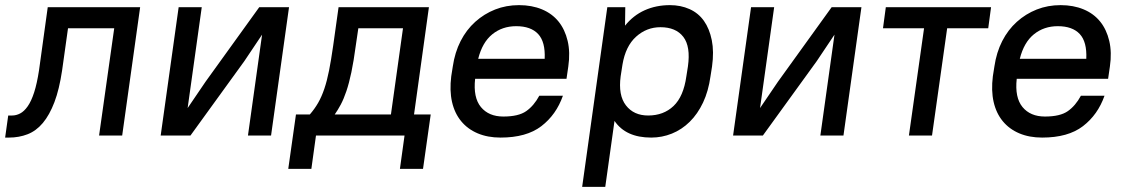

<svg xmlns="http://www.w3.org/2000/svg" viewBox="-38 -528 4383 748"><path d="M-6 -78H9Q25 -78 40.5 -86Q56 -94 70 -114Q84 -134 95 -168Q106 -202 114 -254L148 -500H508L438 0H348L407 -418H227L204 -254Q193 -180 174 -130Q155 -80 129 -49Q103 -18 69.5 -5Q36 8 -3 8H-18Z M983 -393 914 -290 704 0H588L658 -500H748L693 -107L763 -210L972 -500H1088L1018 0H928Z M1538 0H1193L1175 130H1085L1115 -82H1169Q1188 -104 1201.5 -127.5Q1215 -151 1225.5 -182Q1236 -213 1244 -253.5Q1252 -294 1260 -350L1281 -500H1633L1575 -82H1640L1610 130H1520ZM1348 -350Q1340 -290 1331 -247Q1322 -204 1311.5 -173Q1301 -142 1289.5 -120.5Q1278 -99 1266 -82H1485L1532 -418H1358Z M1912 8Q1862 8 1823 -8.5Q1784 -25 1758.5 -56Q1733 -87 1723 -131Q1713 -175 1720 -231L1726 -269Q1734 -324 1756.5 -368Q1779 -412 1813.5 -443Q1848 -474 1891 -491Q1934 -508 1984 -508Q2034 -508 2073.5 -491.5Q2113 -475 2138 -444Q2163 -413 2173.5 -368.5Q2184 -324 2176 -269L2169 -221H1813Q1805 -148 1835.5 -111Q1866 -74 1923 -74Q1982 -74 2012 -95Q2042 -116 2063 -155H2155Q2129 -81 2071 -36.5Q2013 8 1912 8ZM1973 -426Q1919 -426 1880 -394.5Q1841 -363 1825 -299H2084Q2087 -365 2058.5 -395.5Q2030 -426 1973 -426Z M2499 8Q2400 8 2356 -57L2320 200H2230L2328 -500H2398L2397 -428Q2429 -468 2473.5 -488Q2518 -508 2572 -508Q2614 -508 2648.5 -492.5Q2683 -477 2704.5 -446.5Q2726 -416 2735 -371.5Q2744 -327 2736 -269L2730 -231Q2722 -173 2701 -128.5Q2680 -84 2649 -53.5Q2618 -23 2579.5 -7.5Q2541 8 2499 8ZM2487 -78Q2547 -78 2586 -115Q2625 -152 2636 -231L2642 -269Q2653 -347 2624 -384.5Q2595 -422 2535 -422Q2481 -422 2440 -385Q2399 -348 2387 -276L2380 -231Q2370 -157 2400.5 -117.5Q2431 -78 2487 -78Z M3213 -393 3144 -290 2934 0H2818L2888 -500H2978L2923 -107L2993 -210L3202 -500H3318L3248 0H3158Z M3413 -500H3823L3812 -418H3652L3593 0H3503L3562 -418H3402Z M4022 8Q3972 8 3933 -8.5Q3894 -25 3868.5 -56Q3843 -87 3833 -131Q3823 -175 3830 -231L3836 -269Q3844 -324 3866.5 -368Q3889 -412 3923.5 -443Q3958 -474 4001 -491Q4044 -508 4094 -508Q4144 -508 4183.5 -491.5Q4223 -475 4248 -444Q4273 -413 4283.5 -368.5Q4294 -324 4286 -269L4279 -221H3923Q3915 -148 3945.5 -111Q3976 -74 4033 -74Q4092 -74 4122 -95Q4152 -116 4173 -155H4265Q4239 -81 4181 -36.5Q4123 8 4022 8ZM4083 -426Q4029 -426 3990 -394.5Q3951 -363 3935 -299H4194Q4197 -365 4168.5 -395.5Q4140 -426 4083 -426Z"/></svg>

Font: Retni Sans Medium
Style: Italic
Weight: 500
Italic angle: -8°
Designer: Vitaly Kuzmin
Foundry: ParaType Ltd.
Version: Version 1.00;June 10, 2019;FontCreator 11.5.0.2425 64-bit; t